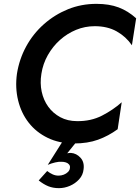

<svg xmlns="http://www.w3.org/2000/svg" viewBox="-20 -733 727 997"><path d="M195 -350Q203 -402 228.5 -447Q254 -492 291.5 -525.5Q329 -559 375 -578Q421 -597 472 -597Q538 -597 586 -570Q634 -543 665 -498L687 -638Q645 -676 596 -694.5Q547 -713 481 -713Q402 -713 333 -685Q264 -657 208 -607.5Q152 -558 116 -492Q80 -426 68 -350Q58 -278 74 -212Q90 -146 129 -96Q168 -46 228 -17Q288 12 364 12Q435 12 489 -7.5Q543 -27 591 -62L612 -202Q567 -162 509.5 -132.5Q452 -103 380 -104Q331 -104 293 -124.5Q255 -145 230.5 -179Q206 -213 196.5 -257Q187 -301 195 -350ZM340 -54 228 123Q247 115 266.5 110.5Q286 106 299 107Q312 107 322.5 110.5Q333 114 339 121.5Q345 129 343 140Q342 151 333 160Q324 169 311 174Q298 179 284 179Q268 179 253.5 172.5Q239 166 225 155L181 204Q206 224 230.5 234Q255 244 286 244Q315 244 343 232Q371 220 391 198Q411 176 414 146Q419 109 398 86Q377 63 348 61Q343 61 338.5 61.5Q334 62 329 63L422 -52Z"/></svg>

Font: Jost Medium
Style: Italic
Weight: 500
Italic angle: -5°
Version: Version 3.710